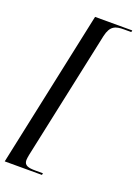

<svg xmlns="http://www.w3.org/2000/svg" viewBox="-189 -827 731 1023"><g transform="rotate(20 176.0 -316.0)"><path d="M-24 128H187L189 118H146C108 118 82 113 82 82C82 76 84 62 86 52L242 -679C256 -742 286 -750 333 -750H374L376 -760H165Z"/></g></svg>

Font: Noto Serif Display SemiCondensed
Style: Italic
Weight: 400
Width: 4
Italic angle: -12°
Designer: Monotype Design Team
Foundry: Monotype Imaging Inc.
Version: Version 2.009